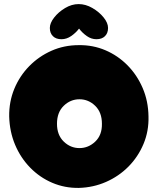

<svg xmlns="http://www.w3.org/2000/svg" viewBox="-20 -919 772 940"><path d="M366 1Q297 2 236 -24Q175 -50 128 -98Q81 -146 54 -210Q27 -274 25 -349Q24 -421 50 -484Q76 -547 123 -595Q170 -643 232 -670.5Q294 -698 366 -698Q435 -699 496 -673Q557 -647 604 -599.5Q651 -552 678.5 -488Q706 -424 707 -349Q709 -277 682.5 -214Q656 -151 609 -103.5Q562 -56 499.5 -28.5Q437 -1 366 1ZM369 -194Q413 -194 446.5 -226Q480 -258 479 -313Q479 -369 446 -401Q413 -433 369 -433Q325 -433 292 -401Q259 -369 259 -313Q259 -258 292 -226Q325 -194 369 -194ZM281 -727Q254 -727 239 -742Q224 -757 224 -782Q224 -806 245 -833Q266 -860 298.5 -879.5Q331 -899 365 -899Q399 -899 432 -880Q465 -861 487 -834Q509 -807 509 -782Q509 -757 494 -742Q479 -727 452 -727Q427 -727 405 -742.5Q383 -758 367 -779Q351 -758 328.5 -742.5Q306 -727 281 -727Z"/></svg>

Font: Cherry Bomb One
Style: Regular
Weight: 400
Designer: satsuyako
Foundry: satsuyako
Version: Version 4.100; ttfautohint (v1.8.3)